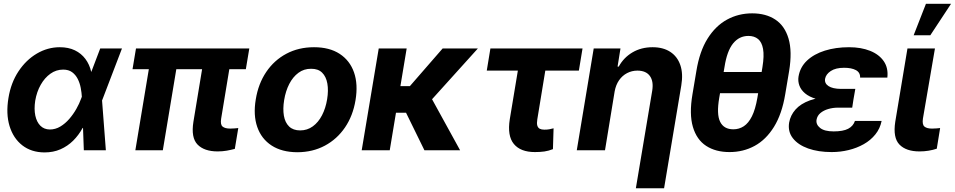

<svg xmlns="http://www.w3.org/2000/svg" viewBox="-20 -806 5122 1030"><path d="M218.3 11.7Q147.9 11.2 99.6 -26.4Q51.3 -64 31.2 -129.9Q11.2 -195.8 25.4 -280.8Q38.6 -361.8 79.1 -423.1Q119.6 -484.4 177.7 -518.6Q235.8 -552.7 300.8 -552.7Q347.2 -552.7 381.6 -536.1Q416 -519.5 438.2 -489.7Q460.4 -460 469.2 -420.9L515.6 -424.3L527.3 -269.5L547.9 0H429.7L419.4 -283.2Q418 -308.6 413.1 -334.5Q408.2 -360.4 397 -382.6Q385.7 -404.8 366.9 -418.7Q348.1 -432.6 318.8 -432.6Q281.2 -432.6 250.5 -410.6Q219.7 -388.7 198.5 -351.3Q177.2 -314 168.9 -265.6Q162.1 -220.7 169.4 -186Q176.8 -151.4 196.5 -131.6Q216.3 -111.8 247.1 -111.3Q277.3 -111.3 303.7 -127.2Q330.1 -143.1 351.8 -168.2Q373.5 -193.4 389.6 -221.9Q405.8 -250.5 415 -276.4L517.6 -545.9H634.3L529.3 -271.5L466.8 -124L423.3 -119.6Q402.3 -81.1 372.6 -51.5Q342.8 -22 304.4 -5.1Q266.1 11.7 218.3 11.7Z M1317.4 -545.9 1298.8 -434.6H690.9L709.5 -545.9ZM944.3 -545.9 853.5 0H706.1L796.9 -545.9ZM1082.5 -545.9H1228.5L1166.5 -170.4Q1161.1 -138.2 1173.8 -127.2Q1186.5 -116.2 1215.3 -116.2Q1228 -116.2 1238.8 -117.2Q1249.5 -118.2 1258.3 -119.1L1239.7 -7.3Q1219.7 -2 1196.8 2.2Q1173.8 6.3 1147.5 6.3Q1075.7 6.3 1039.8 -30.5Q1003.9 -67.4 1017.6 -152.8Z M1575.2 10.7Q1491.7 10.3 1437 -25.4Q1382.3 -61 1360.1 -124.8Q1337.9 -188.5 1352.1 -272.9Q1365.7 -356.9 1408.2 -419.9Q1450.7 -482.9 1516.4 -517.8Q1582 -552.7 1664.6 -552.7Q1747.6 -552.7 1802.2 -517.1Q1856.9 -481.4 1879.2 -417.5Q1901.4 -353.5 1887.2 -268.6Q1873.5 -185.1 1830.8 -122.3Q1788.1 -59.6 1722.9 -24.7Q1657.7 10.3 1575.2 10.7ZM1590.3 -106.4Q1628.4 -106.4 1658.2 -128.2Q1688 -149.9 1707.5 -187.7Q1727.1 -225.6 1734.9 -273.4Q1742.7 -320.8 1736.1 -357.9Q1729.5 -395 1708 -416.3Q1686.5 -437.5 1648.9 -437Q1610.8 -437.5 1581.1 -415.5Q1551.3 -393.6 1531.7 -355.5Q1512.2 -317.4 1504.4 -269.5Q1496.6 -222.7 1502.9 -185.5Q1509.3 -148.4 1531 -127.4Q1552.7 -106.4 1590.3 -106.4Z M2161.6 -545.9 2070.8 0H1920.4L2011.7 -545.9ZM2543.5 -545.9 2232.4 -201.2H2078.1L2083.5 -343.8H2178.7L2354.5 -545.9ZM2256.8 0 2149.4 -219.2 2286.1 -294.9 2448.2 0Z M3105 -545.9 3085.4 -427.2H2591.3L2610.8 -545.9ZM2777.8 -545.9H2924.8L2862.3 -165Q2858.9 -144 2862.5 -132.1Q2866.2 -120.1 2875.7 -115.2Q2885.3 -110.4 2899.9 -110.4Q2916.5 -110.4 2927 -112.5Q2937.5 -114.7 2949.7 -117.7L2946.3 -5.9Q2922.9 3.4 2900.6 6.6Q2878.4 9.8 2849.6 9.8Q2772.5 9.8 2736.6 -33.7Q2700.7 -77.1 2714.8 -166.5Z M3277.3 -315.4 3225.6 0H3074.2L3165 -545.9H3308.6L3293 -448.7H3299.3Q3325.7 -497.1 3372.8 -524.9Q3419.9 -552.7 3481 -552.7Q3537.6 -552.7 3575.7 -527.8Q3613.8 -502.9 3629.6 -457Q3645.5 -411.1 3634.8 -347.2L3542.5 204.1H3391.1L3479 -320.3Q3486.8 -370.1 3466.3 -398.4Q3445.8 -426.8 3399.9 -427.2Q3369.6 -427.2 3344 -413.8Q3318.4 -400.4 3301 -375.5Q3283.7 -350.6 3277.3 -315.4Z M4149.4 -419.9 4129.9 -306.2H3768.1L3787.1 -419.9ZM4213.4 -425.3 4192.4 -300.3Q4174.8 -194.3 4132.1 -125.5Q4089.4 -56.6 4028.3 -23.4Q3967.3 9.8 3893.6 9.8Q3819.3 9.8 3768.3 -23.4Q3717.3 -56.6 3697 -125.5Q3676.8 -194.3 3694.8 -300.3L3715.8 -425.3Q3732.9 -530.3 3775.6 -598.6Q3818.4 -667 3879.9 -700.7Q3941.4 -734.4 4015.1 -734.4Q4088.9 -734.4 4139.4 -700.9Q4189.9 -667.5 4210.2 -598.9Q4230.5 -530.3 4213.4 -425.3ZM4043 -281.2 4070.3 -446.8Q4080.1 -506.8 4073.5 -543.5Q4066.9 -580.1 4046.6 -596.7Q4026.4 -613.3 3995.1 -613.3Q3945.3 -613.3 3912.6 -572.8Q3879.9 -532.2 3866.7 -446.8L3838.4 -281.2Q3823.2 -192.9 3843.3 -152.6Q3863.3 -112.3 3914.1 -112.3Q3944.8 -112.3 3970 -128.7Q3995.1 -145 4013.7 -181.9Q4032.2 -218.8 4043 -281.2Z M4451.2 -286.1H4560.5L4551.8 -228.5H4474.6Q4448.2 -228.5 4423.3 -221.2Q4398.4 -213.9 4381.3 -199.7Q4364.3 -185.5 4360.4 -163.6Q4356.4 -138.2 4379.6 -119.6Q4402.8 -101.1 4452.1 -101.1Q4502.9 -101.1 4530 -115.2Q4557.1 -129.4 4566.4 -157.2H4709.5Q4701.2 -116.2 4676 -85Q4650.9 -53.7 4613.8 -32.7Q4576.7 -11.7 4532.5 -1Q4488.3 9.8 4441.4 9.8Q4369.6 9.8 4315.4 -9.5Q4261.2 -28.8 4233.4 -64.5Q4205.6 -100.1 4213.4 -148.4Q4220.2 -187.5 4247.6 -218.5Q4274.9 -249.5 4325.4 -267.8Q4376 -286.1 4451.2 -286.1ZM4557.1 -264.6H4447.3Q4395 -264.6 4357.9 -275.6Q4320.8 -286.6 4298.8 -305.2Q4276.9 -323.7 4268.3 -347.2Q4259.8 -370.6 4263.7 -395Q4272 -445.8 4309.3 -481Q4346.7 -516.1 4405 -534.4Q4463.4 -552.7 4534.7 -552.7Q4599.1 -552.7 4647.5 -533.4Q4695.8 -514.2 4720.9 -477.8Q4746.1 -441.4 4740.2 -389.6H4594.2Q4595.2 -417 4571.8 -429.7Q4548.3 -442.4 4508.3 -442.4Q4462.9 -442.4 4436.8 -425Q4410.6 -407.7 4406.2 -383.3Q4402.3 -358.9 4424.6 -344.2Q4446.8 -329.6 4491.2 -329.1H4568.4Z M4848.1 -545.9H4995.6L4931.2 -170.4Q4926.3 -138.2 4939 -127.2Q4951.7 -116.2 4980 -116.2Q4993.7 -116.2 5004.2 -117.2Q5014.6 -118.2 5023.4 -119.1L5005.4 -8.3Q4985.4 -1.5 4961.7 2.4Q4938 6.3 4912.6 6.3Q4840.8 6.3 4805.2 -30.5Q4769.5 -67.4 4782.7 -152.8ZM4881.3 -616.7 4947.3 -785.6H5082L4970.7 -616.7Z"/></svg>

Font: Inter Tight
Style: Bold Italic
Weight: 700
Italic angle: -9.39999°
Designer: Rasmus Andersson
Foundry: rsms
Version: Version 3.004